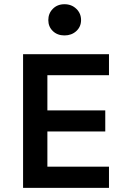

<svg xmlns="http://www.w3.org/2000/svg" viewBox="-20 -912 626 932"><path d="M92 0V-649H509V-547H210V-376H491V-274H210V-103H509V0ZM293 -740Q258.5 -740 236.5 -761.2Q214.5 -782.5 214.5 -814.5Q214.5 -847 236.5 -869.2Q258.5 -891.5 293 -891.5Q327.5 -891.5 350.5 -869.2Q373.5 -847 373.5 -814.5Q373.5 -782.5 350.5 -761.2Q327.5 -740 293 -740Z"/></svg>

Font: Karla
Style: Bold
Weight: 700
Designer: Jonathan Pinhorn
Version: Version 2.004; ttfautohint (v1.8.4.7-5d5b);gftools[0.9.33]